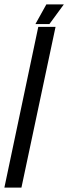

<svg xmlns="http://www.w3.org/2000/svg" viewBox="-49 -858 312 878"><path d="M163 -838 113 -748H177L243 -838ZM49 0 205 -735H126L-29 0Z"/></svg>

Font: League Gothic Condensed Italic
Style: Regular
Weight: 400
Width: 3
Designer: Tyler Finck
Foundry: The League of Moveable Type
Version: Version 1.001;PS 001.001;hotconv 1.0.56;makeotf.lib2.0.21325